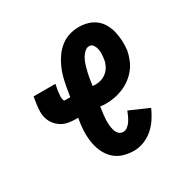

<svg xmlns="http://www.w3.org/2000/svg" viewBox="-130 -654 761 777"><g transform="rotate(-30 250.0 -265.0)"><path d="M281 8Q254 8 229.5 0Q205 -8 187.5 -25.5Q170 -43 160 -66Q150 -89 146.5 -115Q143 -141 144.5 -167.5Q146 -194 151 -221H140Q123 -221 106 -224Q89 -227 75 -235.5Q61 -244 50.5 -257Q40 -270 35 -285.5Q30 -301 30 -318.5Q30 -336 33 -354L38 -386H140L134 -354Q134 -350 133.5 -345.5Q133 -341 132.5 -337Q132 -333 132 -329Q132 -325 132.5 -321Q133 -317 134.5 -313Q136 -309 140 -309H165L172 -351Q176 -373 181.5 -394.5Q187 -416 196.5 -437Q206 -458 219.5 -477Q233 -496 251.5 -510.5Q270 -525 292 -531.5Q314 -538 336 -538Q358 -538 378.5 -532Q399 -526 415 -513Q431 -500 441 -481.5Q451 -463 455.5 -442.5Q460 -422 461 -400Q462 -378 459 -356Q455 -336 447 -316.5Q439 -297 426 -280.5Q413 -264 395.5 -251Q378 -238 359 -230Q340 -222 319.5 -218Q299 -214 279 -214Q272 -214 265 -214.5Q258 -215 251 -216L250 -207Q248 -195 246.5 -182.5Q245 -170 244.5 -157.5Q244 -145 245 -133Q246 -121 249 -109.5Q252 -98 260 -89Q268 -80 281 -80Q292 -80 301.5 -87.5Q311 -95 317.5 -105Q324 -115 329 -125.5Q334 -136 338 -147L427 -108Q417 -85 403 -64Q389 -43 370 -26.5Q351 -10 327.5 -1Q304 8 281 8ZM279 -302Q293 -302 307 -306.5Q321 -311 332.5 -321Q344 -331 351 -344.5Q358 -358 360 -372Q362 -384 362.5 -396Q363 -408 361 -419Q359 -430 352.5 -440Q346 -450 334 -450Q334 -450 334 -450Q334 -450 334 -450Q323 -450 313.5 -441.5Q304 -433 298 -423Q292 -413 288 -402.5Q284 -392 281 -381Q278 -370 275.5 -359Q273 -348 271 -337L266 -303Q269 -303 272 -302.5Q275 -302 279 -302Z"/></g></svg>

Font: Iosevka Slab Semibold
Style: Italic
Weight: 600
Italic angle: -9°
Monospace: yes
Designer: Belleve Invis
Foundry: Belleve Invis
Version: Version 11.1.1; ttfautohint (v1.8.3)